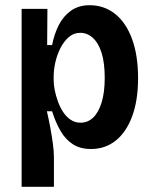

<svg xmlns="http://www.w3.org/2000/svg" viewBox="-20 -559 589 737"><path d="M63 158V-255V-525H162L161 -386H180Q188 -428 205.5 -462.5Q223 -497 252.5 -518Q282 -539 324 -539Q380 -539 422 -505.5Q464 -472 487 -409Q510 -346 510 -259Q510 -174 487.5 -113Q465 -52 424.5 -19.5Q384 13 329 13Q288 13 259.5 -5.5Q231 -24 212 -57Q193 -90 180 -132H160Q167 -102 173 -69.5Q179 -37 183 -7.5Q187 22 187 45V158ZM289 -88Q317 -88 337.5 -107.5Q358 -127 370 -165.5Q382 -204 382 -260Q382 -318 370 -356Q358 -394 336.5 -413.5Q315 -433 288 -433Q263 -433 244 -416.5Q225 -400 212 -374.5Q199 -349 192.5 -320Q186 -291 186 -266V-250Q186 -234 190 -213.5Q194 -193 202 -170.5Q210 -148 222 -129.5Q234 -111 251 -99.5Q268 -88 289 -88Z"/></svg>

Font: Bricolage Grotesque SemiCondensed SemiBold
Style: Regular
Weight: 600
Width: 4
Designer: Mathieu Triay
Foundry: Atelier Triay
Version: Version 1.001;gftools[0.9.33.dev8+g029e19f]